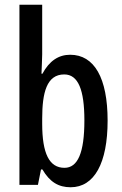

<svg xmlns="http://www.w3.org/2000/svg" viewBox="-20 -780 513 810"><path d="M158 -551V-760H62V0H140L153 -65H159C190 -12 227 10 278 10C378 10 434 -92 434 -271C434 -451 378 -549 276 -549C227 -549 188 -523 159 -469H155C156 -502 158 -530 158 -551ZM251 -466C310 -466 336 -401 336 -272C336 -135 308 -72 252 -72C188 -72 158 -132 158 -258V-280C158 -389 177 -466 251 -466Z"/></svg>

Font: Noto Sans Myanmar UI ExtraCondensed Medium
Style: Regular
Weight: 500
Width: 2
Designer: Monotype Design Team
Foundry: Monotype Imaging Inc.
Version: Version 2.103